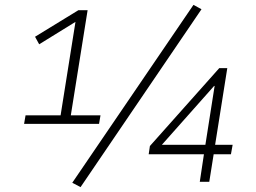

<svg xmlns="http://www.w3.org/2000/svg" viewBox="-20 -747 1053 789"><path d="M79 -238 85 -273H229L293 -675L311 -670L141 -565L124 -596L302 -705H340L271 -273H393L387 -238ZM311 22 277 4 775 -727 808 -709ZM801 0 818 -113H591L596 -147L881 -467H914L864 -152H936L929 -113H858L840 0ZM824 -152 862 -394H860L631 -136L633 -152Z"/></svg>

Font: Nunito Sans 7pt SemiCondensed ExtraLight
Style: Italic
Weight: 250
Width: 4
Italic angle: -9°
Designer: Vernon Adams
Foundry: Vernon Adams
Version: Version 3.101;gftools[0.9.27]